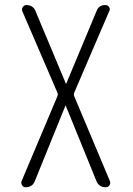

<svg xmlns="http://www.w3.org/2000/svg" viewBox="-20 -540 540 779"><path d="M84 219.7Q75.2 219.7 69.8 211.9Q64.5 204.1 67.4 195.3L212.9 -149.4Q215.8 -156.2 212.9 -164.1L70.3 -495.1Q67.4 -503.9 72.8 -511.7Q78.1 -519.5 86.9 -519.5Q114.3 -519.5 124 -495.1L247.1 -201.2Q247.1 -200.2 248 -200.2Q249 -200.2 249 -201.2L372.1 -496.1Q381.8 -520.5 408.2 -519.5Q417 -519.5 422.4 -511.7Q427.7 -503.9 423.8 -496.1L281.2 -164.1Q278.3 -156.2 281.2 -149.4L425.8 194.3Q429.7 203.1 424.3 211.4Q418.9 219.7 409.2 219.7Q380.9 219.7 371.1 194.3L247.1 -110.4Q247.1 -111.3 246.1 -111.3Q245.1 -111.3 245.1 -110.4L121.1 195.3Q111.3 219.7 84 219.7Z"/></svg>

Font: Rounded Mgen+ 1mn light
Style: Regular
Weight: 200
Designer: [Source Han Sans]
Ryoko NISHIZUKA  (kana & ideographs); Paul D. Hunt (Latin, Greek & Cyrillic); Wenlong ZHANG  (bopomofo
Version: Version 1.059.20150602